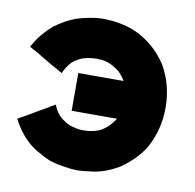

<svg xmlns="http://www.w3.org/2000/svg" viewBox="-67 -592 695 685"><g transform="rotate(10 281.0 -249.5)"><path d="M256.8 -379.9Q243.2 -379.9 229.5 -377.9Q215.8 -376 202.1 -371.1Q193.4 -367.2 185.5 -362.3Q176.8 -357.4 169.9 -351.6Q160.2 -341.8 153.3 -331.1Q146.5 -320.3 140.6 -307.6Q138.7 -309.6 135.7 -310.5Q133.8 -311.5 130.9 -313.5Q118.2 -321.3 104.5 -328.1Q91.8 -335.9 78.1 -343.8Q70.3 -348.6 61.5 -353.5Q52.7 -358.4 43.9 -364.3Q36.1 -368.2 29.3 -372.1Q21.5 -377 13.7 -380.9Q14.6 -383.8 15.6 -385.7Q17.6 -387.7 18.6 -389.6Q31.2 -412.1 46.9 -430.7Q62.5 -449.2 82 -465.8Q99.6 -478.5 118.2 -489.3Q137.7 -500 158.2 -507.8Q175.8 -513.7 202.1 -518.6Q229.5 -524.4 255.9 -524.4Q263.7 -523.4 271.5 -523.4Q279.3 -523.4 287.1 -522.5Q316.4 -519.5 342.8 -511.7Q370.1 -503.9 395.5 -489.3Q423.8 -472.7 447.3 -450.2Q469.7 -428.7 488.3 -400.4Q526.4 -334 527.3 -253.9Q527.3 -252 527.3 -250Q527.3 -172.9 492.2 -106.4Q475.6 -78.1 453.1 -55.7Q430.7 -33.2 403.3 -14.6Q355.5 12.7 313.5 18.6Q270.5 24.4 254.9 24.4Q227.5 23.4 202.1 18.6Q175.8 14.6 150.4 5.9Q129.9 -2.9 112.3 -13.7Q93.8 -23.4 77.1 -37.1Q56.6 -54.7 41 -75.2Q25.4 -95.7 12.7 -120.1Q14.6 -121.1 17.6 -122.1Q19.5 -123 21.5 -125Q34.2 -131.8 47.9 -139.6Q60.5 -147.5 74.2 -155.3Q82 -160.2 90.8 -165Q99.6 -169.9 108.4 -174.8Q116.2 -179.7 124 -184.6Q131.8 -188.5 139.6 -193.4Q139.6 -193.4 139.6 -193.4Q141.6 -189.5 144.5 -182.6Q149.4 -171.9 156.2 -163.1Q163.1 -154.3 172.9 -146.5Q180.7 -140.6 188.5 -135.7Q196.3 -131.8 205.1 -127.9Q227.5 -121.1 244.1 -120.1Q259.8 -120.1 256.8 -120.1Q270.5 -120.1 283.2 -123Q294.9 -125 307.6 -129.9Q318.4 -134.8 327.1 -141.6Q336.9 -148.4 344.7 -157.2Q350.6 -163.1 354.5 -168.9Q359.4 -174.8 363.3 -181.6Q346.7 -181.6 330.1 -181.6Q313.5 -181.6 296.9 -181.6Q283.2 -181.6 270.5 -181.6Q256.8 -181.6 243.2 -181.6Q232.4 -181.6 220.7 -181.6Q210 -181.6 199.2 -181.6Q199.2 -184.6 199.2 -186.5Q199.2 -189.5 199.2 -192.4Q199.2 -205.1 199.2 -218.8Q199.2 -231.4 199.2 -245.1Q199.2 -253.9 199.2 -262.7Q199.2 -271.5 199.2 -281.2Q199.2 -290 199.2 -299.8Q199.2 -308.6 199.2 -318.4Q202.1 -318.4 204.1 -318.4Q207 -318.4 209 -318.4Q228.5 -318.4 248 -318.4Q267.6 -318.4 286.1 -318.4Q299.8 -318.4 313.5 -318.4Q326.2 -318.4 339.8 -318.4Q345.7 -318.4 351.6 -318.4Q357.4 -318.4 363.3 -318.4Q358.4 -327.1 352.5 -334Q346.7 -341.8 339.8 -348.6Q332 -355.5 323.2 -360.4Q315.4 -366.2 305.7 -370.1Q304.7 -371.1 290 -376Q275.4 -379.9 256.8 -379.9Z"/></g></svg>

Font: LeFont
Style: Bold
Weight: 800
Designer: Leryon MEDIA
Version: Version 1.0